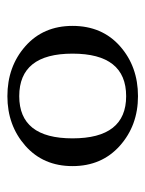

<svg xmlns="http://www.w3.org/2000/svg" viewBox="43 -794 393 519"><g transform="rotate(-90 239.5 -534.5)"><path d="M125 -535Q125 -390 239 -390Q354 -390 354 -535Q354 -679 239 -679Q125 -679 125 -535ZM239 -711Q319 -711 374 -662.5Q429 -614 429 -535Q429 -455 374 -406.5Q319 -358 239 -358Q160 -358 105 -407Q50 -456 50 -535Q50 -614 105 -662.5Q160 -711 239 -711Z"/></g></svg>

Font: Tenor Sans
Style: Regular
Weight: 400
Designer: Denis Masharov
Foundry: Denis Masharov
Version: Version 1.1